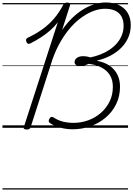

<svg xmlns="http://www.w3.org/2000/svg" viewBox="-20 -1035 1079 1555"><path d="M568 12Q519 12 470.5 -0.5Q422 -13 385 -38Q376 -44 374.5 -53Q373 -62 381 -75Q388 -86 396 -88Q404 -90 413 -84Q450 -60 489.5 -50Q529 -40 577 -40Q637 -40 694 -60.5Q751 -81 796 -120Q841 -159 867.5 -212.5Q894 -266 894 -332Q894 -387 870.5 -425.5Q847 -464 803 -487.5Q759 -511 699 -518Q681 -510 662 -505Q643 -500 626 -500Q607 -500 595 -509.5Q583 -519 584 -534Q585 -549 594.5 -559Q604 -569 618.5 -574.5Q633 -580 651 -580Q667 -580 682.5 -577.5Q698 -575 711 -570Q752 -578 791 -593Q830 -608 864.5 -630.5Q899 -653 925 -682.5Q951 -712 966 -748Q981 -784 981 -826Q981 -870 964 -901Q947 -932 913.5 -948Q880 -964 830 -964Q787 -964 741 -947.5Q695 -931 647.5 -898.5Q600 -866 556 -817Q512 -768 473.5 -703Q435 -638 406 -557L228 -5Q225 4 218 9Q211 14 196 14Q182 14 175.5 9Q169 4 173 -6L448 -854Q420 -818 385.5 -788Q351 -758 311 -732Q271 -706 225 -683Q213 -677 205.5 -681.5Q198 -686 193 -698Q189 -710 192 -717.5Q195 -725 206 -730Q272 -761 324.5 -799Q377 -837 418.5 -885.5Q460 -934 492 -996Q497 -1005 504 -1009.5Q511 -1014 525 -1014Q539 -1014 545 -1008.5Q551 -1003 547 -992L483 -792Q522 -848 565.5 -890Q609 -932 654.5 -959.5Q700 -987 746 -1001Q792 -1015 836 -1015Q901 -1015 946 -992.5Q991 -970 1015 -929Q1039 -888 1039 -832Q1039 -777 1018.5 -730.5Q998 -684 961.5 -647.5Q925 -611 876 -585Q827 -559 768 -545L767 -542Q827 -531 868 -502.5Q909 -474 930.5 -431Q952 -388 952 -334Q952 -255 920.5 -191Q889 -127 834.5 -81.5Q780 -36 711.5 -12Q643 12 568 12ZM0 490H1017V500H0ZM0 -20H1017V0H0ZM0 -505H1017V-500H0ZM0 -1010H1017V-1000H0Z"/></svg>

Font: Playwrite MX Guides
Style: Regular
Weight: 400
Designer: Veronika Burian, José Scaglione
Foundry: TypeTogether
Version: Version 1.003